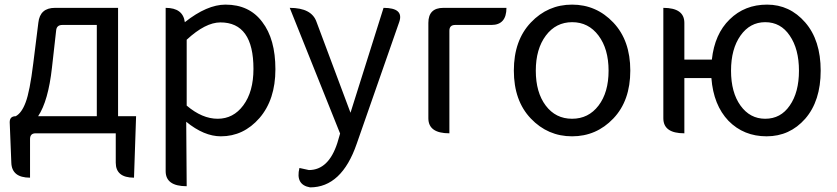

<svg xmlns="http://www.w3.org/2000/svg" viewBox="-20 -577 3624 831"><path d="M205 -285Q189 -140 145 -74H399V-469H250Q225 -469 223 -445ZM134 0Q110 0 110 25V192Q31 192 29 127L22 -48Q22 -74 48 -74Q74 -88 91 -134Q109 -181 124 -303L146 -479Q153 -543 218 -543H491V-74H569L560 192Q481 192 481 127V0Z M788 229Q697 229 697 164V-543Q772 -543 780 -481Q876 -557 956 -557Q1059 -557 1115 -482Q1172 -408 1172 -277Q1172 -146 1103 -66Q1034 13 936 13Q863 13 786 -50L788 229ZM788 -120Q855 -63 922 -63Q990 -63 1033 -121Q1077 -180 1077 -279Q1077 -480 934 -480Q869 -480 788 -405Z M1322 234Q1258 223 1276 150L1317 159Q1402 159 1440 42L1452 1L1234 -543Q1329 -543 1350 -482L1497 -89L1640 -543Q1729 -543 1708 -482L1524 45Q1459 234 1322 234Z M1925 0Q1834 0 1834 -65V-478Q1834 -543 1899 -543H2172Q2172 -469 2107 -469H1950Q1925 -469 1925 -444V0Z M2634.5 -64Q2561 13 2456 13Q2351 13 2277.5 -64Q2204 -141 2204 -271.5Q2204 -402 2277.5 -479.5Q2351 -557 2456 -557Q2561 -557 2634.5 -479.5Q2708 -402 2708 -271.5Q2708 -141 2634.5 -64ZM2342 -120Q2385 -63 2456 -63Q2527 -63 2570.5 -120Q2614 -177 2614 -271Q2614 -365 2570.5 -423Q2527 -481 2456.5 -481Q2386 -481 2342.5 -423Q2299 -365 2299 -271Q2299 -177 2342 -120Z M3292 -63Q3359 -63 3398 -120Q3438 -177 3438 -271Q3438 -365 3398 -423Q3359 -481 3292 -481Q3226 -481 3185 -423Q3144 -365 3144 -271Q3144 -177 3185 -120Q3226 -63 3292 -63ZM3465 -63Q3398 13 3298 13Q3199 13 3133 -54Q3068 -122 3059 -239H2942V0Q2851 0 2851 -65V-543Q2942 -543 2942 -478V-319H3061Q3073 -430 3138 -493Q3203 -557 3300 -557Q3398 -557 3465 -480Q3532 -403 3532 -271Q3532 -140 3465 -63Z"/></svg>

Font: Swei Toothpaste CJK TC
Style: Regular
Weight: 400
Version: Version 1.0